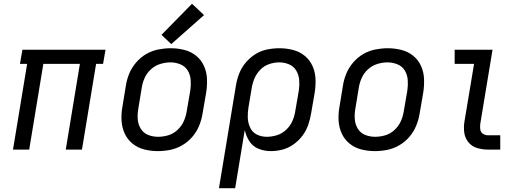

<svg xmlns="http://www.w3.org/2000/svg" viewBox="-20 -794 2776 1019"><path d="M49 0H135L210 -455H404L329 0H415L490 -455H527L540 -530H99L86 -455H124Z M817 8Q850 8 883 1.5Q916 -5 947 -23Q978 -41 1001 -68Q1024 -95 1037 -127Q1050 -159 1055 -191L1074 -301Q1080 -338 1078.5 -375Q1077 -412 1062.5 -444Q1048 -476 1021 -498Q994 -520 958.5 -529Q923 -538 886 -538Q854 -538 820.5 -531.5Q787 -525 756.5 -507.5Q726 -490 702.5 -462.5Q679 -435 666 -403.5Q653 -372 648 -339L630 -229Q623 -192 625 -155Q627 -118 641.5 -86Q656 -54 683 -32Q710 -10 745 -1Q780 8 817 8ZM819 -68Q791 -68 766 -78Q741 -88 727 -111Q713 -134 711 -161.5Q709 -189 714 -217L732 -327Q736 -354 747.5 -380Q759 -406 781 -426Q803 -446 830.5 -454.5Q858 -463 885 -463Q912 -463 937.5 -452.5Q963 -442 976.5 -419.5Q990 -397 992 -369.5Q994 -342 990 -314L971 -204Q967 -177 955.5 -151Q944 -125 922 -104.5Q900 -84 873 -76Q846 -68 819 -68ZM889 -560 1063 -714 999 -774 837 -609Z M1142 205H1228L1279 -104Q1286 -72 1303.5 -44.5Q1321 -17 1352 -4.5Q1383 8 1417 8Q1448 8 1479 0Q1510 -8 1537.5 -27.5Q1565 -47 1585 -73.5Q1605 -100 1615.5 -130.5Q1626 -161 1631 -191L1650 -301Q1656 -338 1654.5 -375Q1653 -412 1638.5 -444Q1624 -476 1597 -498Q1570 -520 1535 -529Q1500 -538 1463 -538Q1431 -538 1398 -531.5Q1365 -525 1335.5 -506.5Q1306 -488 1283.5 -461Q1261 -434 1249 -402.5Q1237 -371 1232 -339ZM1396 -68Q1367 -68 1343 -80Q1319 -92 1307.5 -117Q1296 -142 1295 -170Q1294 -198 1299 -226L1316 -327Q1320 -353 1331 -378.5Q1342 -404 1362 -424.5Q1382 -445 1409 -454Q1436 -463 1462 -463Q1489 -463 1514 -452.5Q1539 -442 1552.5 -419Q1566 -396 1568 -368.5Q1570 -341 1566 -314L1547 -204Q1543 -177 1531.5 -151Q1520 -125 1498.5 -105Q1477 -85 1450 -76.5Q1423 -68 1396 -68Z M1969 8Q2002 8 2035 1.5Q2068 -5 2099 -23Q2130 -41 2153 -68Q2176 -95 2189 -127Q2202 -159 2207 -191L2226 -301Q2232 -338 2230.5 -375Q2229 -412 2214.5 -444Q2200 -476 2173 -498Q2146 -520 2110.5 -529Q2075 -538 2038 -538Q2006 -538 1972.5 -531.5Q1939 -525 1908.5 -507.5Q1878 -490 1854.5 -462.5Q1831 -435 1818 -403.5Q1805 -372 1800 -339L1782 -229Q1775 -192 1777 -155Q1779 -118 1793.5 -86Q1808 -54 1835 -32Q1862 -10 1897 -1Q1932 8 1969 8ZM1971 -68Q1943 -68 1918 -78Q1893 -88 1879 -111Q1865 -134 1863 -161.5Q1861 -189 1866 -217L1884 -327Q1888 -354 1899.5 -380Q1911 -406 1933 -426Q1955 -446 1982.5 -454.5Q2010 -463 2037 -463Q2064 -463 2089.5 -452.5Q2115 -442 2128.5 -419.5Q2142 -397 2144 -369.5Q2146 -342 2142 -314L2123 -204Q2119 -177 2107.5 -151Q2096 -125 2074 -104.5Q2052 -84 2025 -76Q1998 -68 1971 -68Z M2570 0H2635V-76H2570Q2555 -76 2543 -84Q2531 -92 2529 -107Q2527 -122 2529 -137L2594 -530H2393V-455H2496L2445 -149Q2440 -119 2444 -90Q2448 -61 2466 -39Q2484 -17 2512 -8.5Q2540 0 2570 0Z"/></svg>

Font: Iosevka Sparkle Oblique
Style: Regular
Weight: 400
Italic angle: -9°
Designer: Belleve Invis
Foundry: Belleve Invis
Version: Version 4.5.0; ttfautohint (v1.8.3)